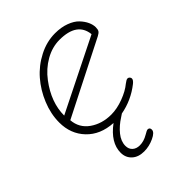

<svg xmlns="http://www.w3.org/2000/svg" viewBox="-200 -601 914 914"><g transform="rotate(-45 257.0 -144.0)"><path d="M330.1 -493.2Q371.1 -493.2 403.1 -481.2Q435.1 -469.2 452.6 -450.7Q470.2 -432.1 479 -412.8Q487.8 -393.6 487.8 -376Q487.8 -360.8 482.9 -353.5Q478 -346.2 463.9 -338.9L88.9 -148.9Q93.3 -93.3 138.7 -61.5Q184.1 -29.8 246.1 -29.8Q284.7 -29.8 328.4 -46.1Q372.1 -62.5 398.9 -85Q414.6 -97.2 421.9 -97.2Q428.2 -97.2 432.6 -92.3Q437 -87.4 437 -82Q437 -72.3 421.9 -60.1Q360.4 -11.7 285.2 2L270 12.2Q234.4 34.7 211.2 63.5Q188 92.3 188 123Q188 144.5 201.9 157.2Q215.8 169.9 238.8 169.9Q265.6 169.9 293 153.8Q312.5 142.1 317.9 142.1Q332 142.1 332 157.2Q332 174.8 299.3 189.9Q266.6 205.1 232.9 205.1Q194.3 205.1 171.6 184.1Q148.9 163.1 148.9 129.9Q148.9 62.5 225.1 5.9Q141.6 1 92.8 -50.3Q43.9 -101.6 43.9 -178.2Q43.9 -235.8 67.4 -293Q90.8 -350.1 129.2 -394.3Q167.5 -438.5 220.7 -465.8Q273.9 -493.2 330.1 -493.2ZM84 -185.1 450.2 -367.2Q440.9 -456.1 323.2 -456.1Q273.9 -456.1 227.5 -429.7Q181.2 -403.3 147.9 -358.9Q84 -273.9 84 -185.1Z"/></g></svg>

Font: Comic Neue Light
Style: Italic
Weight: 300
Italic angle: -12°
Designer: Craig Rozynski
Foundry: Craig Rozynski
Version: Version 2.003;hotconv 1.0.109;makeotfexe 2.5.65596